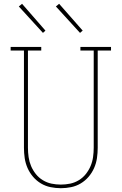

<svg xmlns="http://www.w3.org/2000/svg" viewBox="-20 -982 640 1010"><path d="M300 8Q273 8 246 2.5Q219 -3 195.5 -17Q172 -31 154 -52Q136 -73 125 -98Q114 -123 110 -150Q106 -177 106 -205V-716H36V-735H197V-716H127V-205Q127 -180 130.5 -155.5Q134 -131 143.5 -108.5Q153 -86 168.5 -66.5Q184 -47 205.5 -34Q227 -21 251 -16Q275 -11 300 -11Q325 -11 349 -16Q373 -21 394.5 -34Q416 -47 431.5 -66.5Q447 -86 456.5 -108.5Q466 -131 469.5 -155.5Q473 -180 473 -205V-716H403V-735H564V-716H494V-205Q494 -177 490 -150Q486 -123 475 -98Q464 -73 446 -52Q428 -31 404.5 -17Q381 -3 354 2.5Q327 8 300 8ZM401 -809 274 -948 291 -962 415 -821ZM206 -809 79 -948 96 -962 219 -821Z"/></svg>

Font: Iosevka HT Thin Extended
Style: Regular
Weight: 100
Width: 7
Monospace: yes
Designer: Belleve Invis
Foundry: Belleve Invis
Version: Version 32.3.0; ttfautohint (v1.8.4)